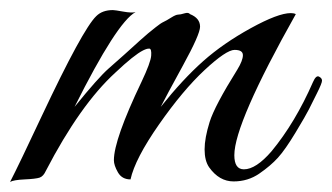

<svg xmlns="http://www.w3.org/2000/svg" viewBox="-57 -356 659 381"><path d="M530 -328Q408 -111 408 -48Q408 -20 427 -20Q451 -20 482 -56Q529 -113 564 -193Q570 -207 576 -204Q582 -201 582 -196Q582 -191 572 -171Q562 -151 556 -139Q550 -127 529.5 -93Q509 -59 494.5 -43Q480 -27 457.5 -11.5Q435 4 406.5 4Q378 4 358 -24Q349 -37 349 -59.5Q349 -82 359 -114Q369 -146 414 -218Q425 -236 425 -246.5Q425 -257 408.5 -257Q392 -257 349 -217Q306 -177 258.5 -109Q211 -41 202 0Q185 0 177 -14Q169 -28 169 -38Q169 -79 224 -194Q242 -232 243 -245.5Q244 -259 239.5 -259.5Q235 -260 227 -256Q209 -247 172 -212Q102 -148 34 -17Q29 -6 21.5 -3.5Q14 -1 -8 0Q-30 1 -37 5Q-19 -30 26 -126Q107 -298 134 -324Q146 -336 167 -336Q171 -336 187.5 -333Q204 -330 212 -332Q175 -312 91 -144Q138 -202 158.5 -220Q179 -238 189 -247Q199 -256 204.5 -261Q210 -266 220.5 -275.5Q231 -285 236.5 -289.5Q242 -294 252 -302Q262 -310 267.5 -312.5Q273 -315 282.5 -321Q292 -327 296.5 -327Q301 -327 309 -329.5Q317 -332 320 -328Q340 -320 340 -303Q340 -288 306 -226Q272 -164 262 -144Q306 -199 346 -234.5Q386 -270 440.5 -300Q495 -330 520 -330Q526 -330 530 -328Z"/></svg>

Font: Great Vibes
Style: Regular
Weight: 400
Designer: Robert E. Leuschke
Foundry: Robert E. Leuschke
Version: Version 1.001